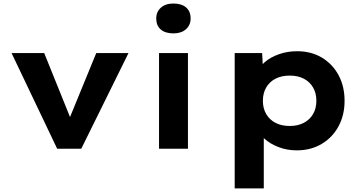

<svg xmlns="http://www.w3.org/2000/svg" viewBox="-20 -825 2004 1065"><path d="M297.1 0 44.1 -530.7H225.2L389 -124.8L345.9 -120.9L513.9 -530.7H692.8L430.8 0Z M862.1 0V-530.7H1022.5V0ZM942 -639.8Q896.9 -639.8 871.7 -661.4Q846.6 -683 846.6 -722.6Q846.6 -759.1 872.2 -782.3Q897.9 -805.4 942 -805.4Q987 -805.4 1012.2 -783.8Q1037.4 -762.2 1037.4 -722.6Q1037.4 -686.2 1011.7 -663Q986 -639.8 942 -639.8Z M1281.8 220V-530.7H1434.1L1440.4 -411.9L1410 -420.9Q1417 -452.8 1448.2 -480Q1479.4 -507.2 1526.5 -524Q1573.6 -540.9 1628 -540.9Q1706.2 -540.9 1765.2 -505.6Q1824.2 -470.3 1857.7 -408.5Q1891.3 -346.6 1891.3 -265.9Q1891.3 -186.1 1857.6 -124.1Q1824 -62 1763.9 -26.5Q1703.9 9 1626.4 9Q1572 9 1525 -9.1Q1478 -27.1 1446.8 -55.8Q1415.5 -84.6 1406.3 -117L1443.2 -131V220ZM1587.1 -126.2Q1631.7 -126.2 1664.8 -143.4Q1697.9 -160.7 1716.4 -192.1Q1734.9 -223.5 1734.9 -265.9Q1734.9 -308.3 1716.6 -339.7Q1698.4 -371.2 1665.5 -388.4Q1632.7 -405.7 1587.1 -405.7Q1541.8 -405.7 1508.5 -388.7Q1475.2 -371.6 1456.7 -339.9Q1438.2 -308.3 1438.2 -265.9Q1438.2 -223.5 1456.7 -192.1Q1475.2 -160.7 1508.5 -143.4Q1541.8 -126.2 1587.1 -126.2Z"/></svg>

Font: Lexend Exa
Style: Regular
Weight: 400
Designer: Bonnie Shaver-Troup, Thomas Jockin
Foundry: Lexend
Version: Version 1.007